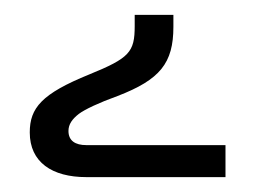

<svg xmlns="http://www.w3.org/2000/svg" viewBox="-20 -222 343 258"><path d="M96 16H283V-27H96C81 -27 72 -33 72 -46C72 -55 77 -62 86 -69C94 -75 113 -84 138 -93C195 -115 213 -137 213 -186V-202H161V-187C161 -152 154 -144 100 -122C36 -96 20 -77 20 -44C20 -4 50 16 96 16Z"/></svg>

Font: Noto Kufi Arabic SemiBold
Style: Regular
Weight: 600
Designer: Monotype Design Team, David Williams, Khaled Hosny
Foundry: Google LLC
Version: Version 2.109